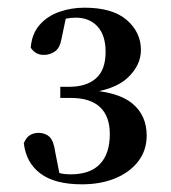

<svg xmlns="http://www.w3.org/2000/svg" viewBox="-20 -939 445 500"><path d="M193 -459Q123 -459 85.5 -487Q48 -515 42 -566Q48 -581 58 -587Q68 -593 80 -593Q98 -593 109 -582.5Q120 -572 124 -542L137 -476L106 -498Q121 -492 134 -488.5Q147 -485 164 -485Q215 -485 240.5 -512Q266 -539 266 -590Q266 -636 240.5 -660Q215 -684 164 -684H137V-713H161Q205 -713 230 -735Q255 -757 255 -804Q255 -847 234 -870Q213 -893 177 -893Q164 -893 149 -890Q134 -887 116 -881L153 -899L140 -837Q136 -814 123 -805Q110 -796 94 -796Q72 -796 60 -815Q63 -851 83 -874Q103 -897 134 -908Q165 -919 200 -919Q273 -919 310 -887Q347 -855 347 -809Q347 -769 312.5 -736.5Q278 -704 202 -696L201 -705Q286 -701 324 -670Q362 -639 362 -586Q362 -548 340.5 -519.5Q319 -491 281 -475Q243 -459 193 -459Z"/></svg>

Font: Noto Serif TC ExtraLight
Style: Bold
Weight: 700
Version: Version 2.002-H1;hotconv 1.1.0;makeotfexe 2.6.0